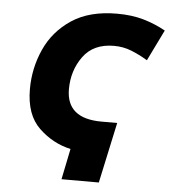

<svg xmlns="http://www.w3.org/2000/svg" viewBox="-52 -773 730 820"><g transform="rotate(5 313.0 -362.5)"><path d="M242 0H402L458 -260H391Q240 -260 240 -386Q240 -466 284 -526.5Q328 -587 416 -587Q456 -587 491 -573Q526 -559 561 -538L626 -671Q581 -696 531 -710.5Q481 -725 417 -725Q299 -725 223 -674.5Q147 -624 110.5 -543Q74 -462 74 -372Q74 -262 133 -205.5Q192 -149 269 -132Z"/></g></svg>

Font: Noto Sans Display Extra
Style: Italic
Weight: 800
Italic angle: -12°
Designer: Monotype Design Team
Foundry: Monotype Imaging Inc.
Version: Version 1.900